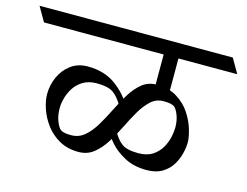

<svg xmlns="http://www.w3.org/2000/svg" viewBox="-124 -776 1064 827"><g transform="rotate(15 407.5 -362.5)"><path d="M227.5 -445.8Q302.2 -445.8 353.5 -407.7Q404.8 -369.6 432.1 -316.9H400.9Q380.4 -353 356.9 -369.4Q333.5 -385.7 283.7 -385.7Q247.6 -385.7 222.9 -370.8Q198.2 -356 183.6 -333.3Q168.9 -310.5 162.4 -285.9Q155.8 -261.2 155.8 -242.2Q155.8 -208.5 165.5 -184.1Q175.3 -159.7 184.6 -151.9Q192.9 -145.5 204.6 -143.3Q216.3 -141.1 232.9 -141.1Q267.6 -141.1 293.2 -163.1Q318.8 -185.1 339.6 -220Q360.4 -254.9 379.6 -293.9Q398.9 -333 420.4 -367.9Q441.9 -402.8 469.2 -424.8Q496.6 -446.8 533.2 -446.8Q588.4 -446.8 625.7 -423.3Q663.1 -399.9 685.3 -365.5Q707.5 -331.1 717.3 -296.9Q727.1 -262.7 727.1 -241.2Q727.1 -219.7 720.5 -192.1Q713.9 -164.6 698.2 -138.9Q682.6 -113.3 655 -96.7Q627.4 -80.1 585.4 -80.1Q528.8 -80.1 487.3 -102.3Q445.8 -124.5 419.7 -154.8Q393.6 -185.1 382.3 -209H418Q435.1 -176.3 458 -158.7Q481 -141.1 532.2 -141.1Q570.8 -141.1 595.5 -157Q620.1 -172.9 634 -196.8Q647.9 -220.7 653.3 -245.6Q658.7 -270.5 658.7 -288.6Q658.7 -318.8 650.1 -341.6Q641.6 -364.3 631.8 -374Q620.1 -385.7 581.1 -385.7Q548.3 -385.7 524.2 -363.5Q500 -341.3 480 -306.6Q460 -272 440.7 -232.7Q421.4 -193.4 399.4 -158.7Q377.4 -124 349.1 -101.8Q320.8 -79.6 282.2 -79.6Q232.9 -79.6 196.3 -100.3Q159.7 -121.1 135.7 -153.3Q111.8 -185.5 99.9 -220.9Q87.9 -256.3 87.9 -286.1Q87.9 -325.7 104.2 -362.3Q120.6 -398.9 151.9 -422.4Q183.1 -445.8 227.5 -445.8ZM396 -644.5 433.1 -580.1H-4.9L-42 -644.5ZM819.8 -644.5 856.9 -580.1H358.9L321.8 -644.5ZM528.8 -415V-610.4H594.7V-415Z"/></g></svg>

Font: Annapurna SIL
Style: Regular
Weight: 400
Designer: Peter Martin, Annie Olsen
Foundry: SIL International
Version: Version 2.000